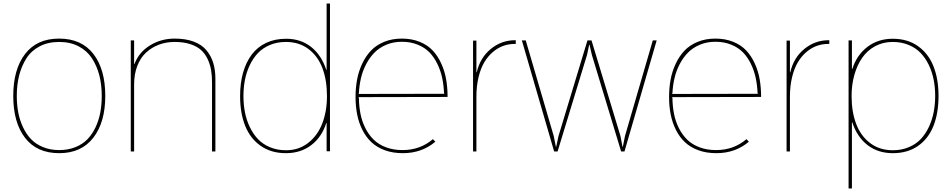

<svg xmlns="http://www.w3.org/2000/svg" viewBox="-20 -859 5398 1089"><path d="M557.1 -314.9Q557.1 -377.4 543.5 -431.2Q529.8 -484.9 501.7 -528.1Q473.6 -571.3 426 -596.2Q378.4 -621.1 315.9 -621.1Q252.4 -621.1 204.8 -596.2Q157.2 -571.3 129.6 -527.8Q102.1 -484.4 88.6 -431.2Q75.2 -377.9 75.2 -314.9Q75.2 -265.6 83.5 -221.4Q91.8 -177.2 110.4 -137.7Q128.9 -98.1 156.2 -69.6Q183.6 -41 224.6 -24.4Q265.6 -7.8 315.9 -7.8Q366.7 -7.8 407.7 -24.4Q448.7 -41 476.1 -69.3Q503.4 -97.7 522 -137.2Q540.5 -176.8 548.8 -220.9Q557.1 -265.1 557.1 -314.9ZM577.1 -314.9Q577.1 -165.5 509.3 -77.9Q441.4 9.8 315.9 9.8Q189 9.8 122.1 -77.1Q55.2 -164.1 55.2 -314.9Q55.2 -465.3 122.1 -552.7Q189 -640.1 314.9 -640.1Q442.4 -640.1 509.8 -553Q577.1 -465.8 577.1 -314.9Z M1201.7 -412.1V0H1182.6V-390.1Q1182.6 -430.7 1177 -463.1Q1171.4 -495.6 1156.7 -525.9Q1142.1 -556.2 1118.7 -576.7Q1095.2 -597.2 1057.9 -609.1Q1020.5 -621.1 970.7 -621.1Q922.9 -621.1 881.6 -605.7Q840.3 -590.3 808.6 -561Q776.9 -531.7 758.8 -485.4Q740.7 -439 740.7 -380.9V0H721.7V-629.9H740.7V-496.1H742.7Q768.1 -563 830.8 -601.6Q893.6 -640.1 970.7 -640.1Q1033.2 -640.1 1078.6 -623Q1124 -606 1150.4 -574.5Q1176.8 -543 1189.2 -502.9Q1201.7 -462.9 1201.7 -412.1Z M1834.5 -314Q1834.5 -404.3 1808.6 -472.7Q1782.7 -541 1729.5 -581.1Q1676.3 -621.1 1601.6 -621.1Q1551.8 -621.1 1510.7 -603.8Q1469.7 -586.4 1442.4 -557.4Q1415 -528.3 1396.2 -488.5Q1377.4 -448.7 1369.1 -405Q1360.8 -361.3 1360.8 -314Q1360.8 -265.6 1369.4 -221.7Q1377.9 -177.7 1397 -138.2Q1416 -98.6 1443.6 -69.6Q1471.2 -40.5 1512 -23.7Q1552.7 -6.8 1602.5 -6.8Q1675.3 -6.8 1728.8 -49.1Q1782.2 -91.3 1808.3 -159.9Q1834.5 -228.5 1834.5 -314ZM1851.6 -838.9V-1H1832.5V-161.1H1830.6Q1805.2 -81.5 1745.4 -35.9Q1685.5 9.8 1601.6 9.8Q1518.1 9.8 1458.7 -31.7Q1399.4 -73.2 1370.6 -145.3Q1341.8 -217.3 1341.8 -314Q1341.8 -387.2 1358.6 -446.8Q1375.5 -506.3 1407.7 -549.3Q1439.9 -592.3 1489.5 -615.7Q1539.1 -639.2 1602.5 -639.2Q1686 -639.2 1744.6 -592.8Q1803.2 -546.4 1830.6 -462.9H1832.5V-838.9Z M2012.2 -326.2 2501.5 -327.1 2498.5 -330.1Q2496.6 -377 2487.8 -418Q2479 -459 2460.4 -497.1Q2441.9 -535.2 2415.5 -562.3Q2389.2 -589.4 2349.1 -605.7Q2309.1 -622.1 2259.3 -622.1Q2211.4 -622.1 2171.6 -605.5Q2131.8 -588.9 2104.2 -561Q2076.7 -533.2 2056.9 -495.4Q2037.1 -457.5 2027.3 -415.8Q2017.6 -374 2015.6 -329.1ZM2518.6 -309.1 2012.2 -308.1 2015.6 -305.2Q2016.1 -256.3 2024.7 -213.1Q2033.2 -169.9 2052.5 -131.8Q2071.8 -93.8 2099.9 -66.4Q2127.9 -39.1 2169.7 -23.4Q2211.4 -7.8 2263.2 -7.8Q2363.3 -7.8 2435.5 -69.8L2449.2 -55.2Q2372.6 9.8 2264.6 9.8Q2208 9.8 2162.8 -6.8Q2117.7 -23.4 2086.9 -52.2Q2056.2 -81.1 2035.6 -121.8Q2015.1 -162.6 2005.9 -209.2Q1996.6 -255.9 1996.6 -309.1Q1996.6 -360.8 2005.4 -408Q2014.2 -455.1 2034.4 -498Q2054.7 -541 2084.5 -572.3Q2114.3 -603.5 2159.2 -621.8Q2204.1 -640.1 2259.3 -640.1Q2315.4 -640.1 2360.4 -621.8Q2405.3 -603.5 2434.3 -572.5Q2463.4 -541.5 2482.9 -498.5Q2502.4 -455.6 2510.5 -408.7Q2518.6 -361.8 2518.6 -309.1Z M2905.3 -630.9V-609.9H2902.3Q2868.2 -610.4 2836.7 -599.6Q2805.2 -588.9 2776.9 -565.2Q2748.5 -541.5 2727.5 -506.8Q2706.5 -472.2 2694.3 -421.6Q2682.1 -371.1 2682.1 -310.1V0H2663.1V-628.9H2682.1V-449.2H2684.1Q2703.1 -531.7 2763.7 -581.3Q2824.2 -630.9 2902.3 -630.9Z M3682.6 -629.9H3704.6L3522 0H3502.9L3336.9 -547.9L3323.7 -605H3321.8L3309.6 -547.9L3142.6 0H3123L2939.9 -629.9H2961.9L3120.6 -87.9L3132.8 -26.9H3134.8L3147.9 -87.9L3312 -629.9H3335L3499 -87.9L3510.7 -26.9H3512.7L3524.9 -87.9Z M3790.5 -326.2 4279.8 -327.1 4276.9 -330.1Q4274.9 -377 4266.1 -418Q4257.3 -459 4238.8 -497.1Q4220.2 -535.2 4193.8 -562.3Q4167.5 -589.4 4127.4 -605.7Q4087.4 -622.1 4037.6 -622.1Q3989.7 -622.1 3950 -605.5Q3910.2 -588.9 3882.6 -561Q3855 -533.2 3835.2 -495.4Q3815.4 -457.5 3805.7 -415.8Q3795.9 -374 3793.9 -329.1ZM4296.9 -309.1 3790.5 -308.1 3793.9 -305.2Q3794.4 -256.3 3803 -213.1Q3811.5 -169.9 3830.8 -131.8Q3850.1 -93.8 3878.2 -66.4Q3906.2 -39.1 3948 -23.4Q3989.7 -7.8 4041.5 -7.8Q4141.6 -7.8 4213.9 -69.8L4227.5 -55.2Q4150.9 9.8 4043 9.8Q3986.3 9.8 3941.2 -6.8Q3896 -23.4 3865.2 -52.2Q3834.5 -81.1 3814 -121.8Q3793.5 -162.6 3784.2 -209.2Q3774.9 -255.9 3774.9 -309.1Q3774.9 -360.8 3783.7 -408Q3792.5 -455.1 3812.7 -498Q3833 -541 3862.8 -572.3Q3892.6 -603.5 3937.5 -621.8Q3982.4 -640.1 4037.6 -640.1Q4093.8 -640.1 4138.7 -621.8Q4183.6 -603.5 4212.6 -572.5Q4241.7 -541.5 4261.2 -498.5Q4280.8 -455.6 4288.8 -408.7Q4296.9 -361.8 4296.9 -309.1Z M4683.6 -630.9V-609.9H4680.7Q4646.5 -610.4 4615 -599.6Q4583.5 -588.9 4555.2 -565.2Q4526.9 -541.5 4505.9 -506.8Q4484.9 -472.2 4472.7 -421.6Q4460.4 -371.1 4460.4 -310.1V0H4441.4V-628.9H4460.4V-449.2H4462.4Q4481.4 -531.7 4542 -581.3Q4602.5 -630.9 4680.7 -630.9Z M5284.2 -314.9Q5284.2 -362.8 5275.6 -406.7Q5267.1 -450.7 5248.3 -490Q5229.5 -529.3 5201.9 -558.3Q5174.3 -587.4 5133.5 -604.2Q5092.8 -621.1 5043 -621.1Q4988.3 -621.1 4943.6 -596.9Q4898.9 -572.8 4870.1 -531Q4841.3 -489.3 4825.7 -433.8Q4810.1 -378.4 4810.1 -314.9Q4810.1 -224.6 4836.2 -156Q4862.3 -87.4 4915.8 -47.1Q4969.2 -6.8 5043.9 -6.8Q5093.8 -6.8 5134.8 -24.2Q5175.8 -41.5 5203.1 -70.8Q5230.5 -100.1 5249 -140.1Q5267.6 -180.2 5275.9 -223.9Q5284.2 -267.6 5284.2 -314.9ZM5303.2 -314.9Q5303.2 -216.8 5274.4 -144.5Q5245.6 -72.3 5186.8 -31.2Q5127.9 9.8 5043.9 9.8Q4960 9.8 4900.6 -36.1Q4841.3 -82 4814 -165H4812V210H4793V-629.9H4812V-467.8H4814Q4839.4 -546.9 4899.7 -593Q4960 -639.2 5043.9 -639.2Q5127.4 -639.2 5186.5 -597.4Q5245.6 -555.7 5274.4 -483.4Q5303.2 -411.1 5303.2 -314.9Z"/></svg>

Font: Sinkin Sans 100 Thin
Style: Regular
Weight: 100
Designer: Keith Bates
Foundry: K-Type
Version: Sinkin Sans (version 1.0)  by Keith Bates   •   © 2014   www